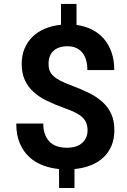

<svg xmlns="http://www.w3.org/2000/svg" viewBox="-20 -844 640 968"><path d="M421.4 -186.5Q421.4 -207 415.3 -222.9Q409.2 -238.8 395.8 -252Q382.3 -265.1 360.6 -276.1Q338.9 -287.1 308.1 -297.9Q258.8 -315.4 218.3 -335Q177.7 -354.5 149.2 -380.4Q120.6 -406.2 105 -440.7Q89.4 -475.1 89.4 -522.5Q89.4 -564 103.5 -598.4Q117.7 -632.8 143.6 -658.2Q169.4 -683.6 206.1 -699.2Q242.7 -714.8 287.6 -719.2V-824.2H365.7V-718.3Q409.7 -712.4 444.8 -694.3Q480 -676.3 504.6 -647.2Q529.3 -618.2 542.7 -578.9Q556.2 -539.6 556.2 -490.7H420.4Q420.4 -549.8 393.6 -580.3Q366.7 -610.8 320.8 -610.8Q295.9 -610.8 277.6 -604.2Q259.3 -597.7 247.6 -585.7Q235.8 -573.7 230.2 -557.6Q224.6 -541.5 224.6 -522.5Q224.6 -503.4 230.2 -488.5Q235.8 -473.6 249.3 -460.9Q262.7 -448.2 284.7 -436.8Q306.6 -425.3 339.4 -413.6Q388.7 -395 428.7 -375.2Q468.8 -355.5 497.3 -329.3Q525.9 -303.2 541.3 -268.8Q556.6 -234.4 556.6 -187.5Q556.6 -144.5 542.5 -110.1Q528.3 -75.7 502 -50.8Q475.6 -25.9 438.5 -11Q401.4 3.9 355.5 8.3V104H277.8V8.3Q236.3 4.4 197.3 -10Q158.2 -24.4 128.2 -51.8Q98.1 -79.1 80.1 -120.8Q62 -162.6 62 -221.2H198.2Q198.2 -186 208.5 -162.4Q218.8 -138.7 235.1 -124.8Q251.5 -110.8 272.5 -105Q293.5 -99.1 315.4 -99.1Q367.7 -99.1 394.5 -123.5Q421.4 -147.9 421.4 -186.5Z"/></svg>

Font: Roboto Mono
Style: Bold
Weight: 700
Designer: Google
Version: Version 2.000985; 2015; ttfautohint (v1.3)